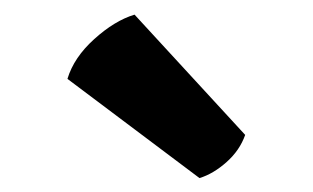

<svg xmlns="http://www.w3.org/2000/svg" viewBox="-20 -790 438 269"><path d="M168.5 -769.5Q140.5 -761 112 -735.2Q83.5 -709.5 74.5 -679.5L259.5 -540.5Q279 -546.5 297.5 -563Q316 -579.5 323.5 -601Z"/></svg>

Font: Signika SC
Style: Regular
Weight: 300
Designer: Anna Giedryś
Foundry: Anna Giedryś
Version: Version 2.000